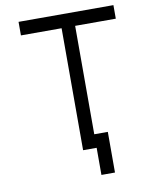

<svg xmlns="http://www.w3.org/2000/svg" viewBox="-84 -686 669 872"><g transform="rotate(-10 250.0 -250.0)"><path d="M500 -562.5H312.5V-62.5H375V125H312.5V0H250V-562.5H62.5V-625H500Z"/></g></svg>

Font: 寒蝉点阵体 16px
Style: Regular
Weight: 400
Designer: Designed by Warren2060
Foundry: ChillType
Version: Version 1.000